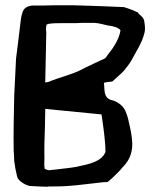

<svg xmlns="http://www.w3.org/2000/svg" viewBox="-20 -730 601 730"><path d="M32 -158C33 -145 34 -132 34 -118C37 -95 40 -80 45 -59C48 -43 75 -27 92 -23L129 -21L160 -20L164 -21C186 -21 212 -21 240 -23C284 -26 329 -33 370 -37L389 -38C406 -51 421 -67 436 -82C440 -87 444 -92 449 -97C469 -118 483 -144 483 -183C482 -212 476 -240 470 -265C467 -281 462 -296 456 -310C447 -329 426 -344 406 -349C371 -357 379 -391 375 -415C385 -418 395 -419 407 -420C421 -433 440 -449 452 -462C461 -474 470 -484 479 -499C497 -534 519 -564 529 -604C533 -617 531 -632 529 -646C527 -663 518 -668 508 -677C507 -678 506 -680 505 -682C489 -690 471 -697 451 -703C387 -706 329 -708 259 -710H186L145 -709H104C100 -709 80 -707 70 -693C64 -682 60 -666 58 -645C55 -620 52 -597 49 -571L41 -507C39 -459 36 -412 34 -365L32 -258C31 -222 32 -190 32 -158ZM149 -128C148 -163 149 -201 151 -254L152 -316L366 -295C371 -260 381 -197 381 -152C365 -114 317 -106 272 -96C246 -91 217 -89 188 -85C183 -85 180 -84 177 -84C161 -80 153 -88 150 -88C147 -104 149 -116 149 -128ZM152 -416 156 -607C154 -618 155 -628 157 -636L163 -639C180 -642 197 -642 216 -642H255C266 -642 278 -642 291 -643H340C357 -642 376 -636 391 -633C409 -631 430 -626 438 -615C435 -593 425 -572 412 -552C404 -539 392 -526 383 -512C380 -508 374 -505 366 -502C357 -498 344 -492 336 -488L324 -482C313 -477 304 -473 295 -468C255 -446 207 -437 163 -418C159 -418 155 -417 152 -416Z"/></svg>

Font: Vapor
Style: Regular
Weight: 400
Foundry: Cannot Into Space Fonts
Version: Version 0.179